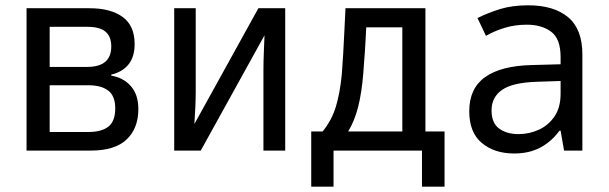

<svg xmlns="http://www.w3.org/2000/svg" viewBox="-20 -567 2292 723"><path d="M80 0V-536H317Q397 -536 442 -503Q487 -470 487 -401Q487 -353 464 -324.5Q441 -296 399 -286V-282Q444 -275 472.5 -243Q501 -211 501 -156Q501 -84 457 -42Q413 0 322 0ZM167 -315H308Q399 -315 399 -392Q399 -429 377.5 -447.5Q356 -466 309 -466H167ZM167 -70H313Q363 -70 388.5 -90.5Q414 -111 414 -159Q414 -205 388 -225.5Q362 -246 312 -246H167Z M636 0V-536H717V-221Q717 -195 715.5 -162.5Q714 -130 712 -100L953 -536H1054V0H972V-305Q972 -334 973.5 -370Q975 -406 976 -434L736 0Z M1152 136V-72H1195Q1229 -114 1244.5 -164.5Q1260 -215 1267 -286Q1268 -304 1269.5 -322.5Q1271 -341 1272.5 -367.5Q1274 -394 1276 -434.5Q1278 -475 1281 -536H1582V-72H1654V136H1569V0H1236V136ZM1348 -291Q1342 -217 1328.5 -164Q1315 -111 1291 -72H1495V-464H1359Q1357 -417 1354 -372.5Q1351 -328 1348 -291Z M1916 11Q1842 11 1794.5 -28.5Q1747 -68 1747 -148Q1747 -234 1806.5 -276.5Q1866 -319 1981 -322L2091 -325V-352Q2091 -421 2055.5 -447.5Q2020 -474 1964 -474Q1920 -474 1881.5 -462.5Q1843 -451 1810 -432L1778 -499Q1818 -519 1863.5 -533Q1909 -547 1969 -547Q2066 -547 2119.5 -502Q2173 -457 2173 -362V0H2104L2091 -75H2087Q2056 -33 2014 -11Q1972 11 1916 11ZM1932 -62Q1973 -62 2009 -78.5Q2045 -95 2068 -128.5Q2091 -162 2091 -214V-262L2000 -259Q1910 -256 1870.5 -228.5Q1831 -201 1831 -151Q1831 -104 1859.5 -83Q1888 -62 1932 -62Z"/></svg>

Font: Noto Sans Mono SemiCondensed
Style: Regular
Weight: 400
Width: 4
Designer: Monotype Design Team
Foundry: Monotype Imaging Inc.
Version: Version 2.014